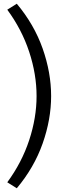

<svg xmlns="http://www.w3.org/2000/svg" viewBox="-20 -888 348 1029"><path d="M19 89Q97 -17 136.5 -137Q176 -257 176 -373Q176 -490 136.5 -610Q97 -730 19 -836L70 -868Q163 -757 208.5 -628Q254 -499 254 -373Q254 -248 208.5 -119Q163 10 70 121Z"/></svg>

Font: Bitter Thin
Style: Regular
Weight: 400
Version: Version 3.021